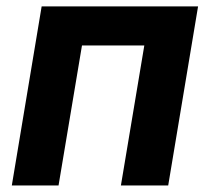

<svg xmlns="http://www.w3.org/2000/svg" viewBox="-20 -565 639 585"><path d="M16 0H158.4L229.8 -426.5H419.7L348.4 0H492.5L583.5 -545.5H106.9Z"/></svg>

Font: Magic Ui Pro
Style: Bold Italic
Weight: 700
Italic angle: -9.39999°
Designer: Stefan Endress, Andreas Faust
Version: Version 1.000;FEAKit 1.0